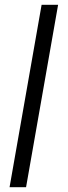

<svg xmlns="http://www.w3.org/2000/svg" viewBox="-20 -783 283 803"><path d="M89 0H20L154 -763H223Z"/></svg>

Font: Open Sauce Sans Light Italic
Style: Regular
Weight: 300
Italic angle: -10°
Designer: Alfredo Marco Pradil
Foundry: Creative Sauce Fz LLC
Version: Version 1.477